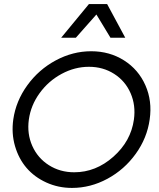

<svg xmlns="http://www.w3.org/2000/svg" viewBox="-20 -923 786 952"><path d="M45.9 -331.1Q59.1 -422.4 115.5 -500.2Q171.9 -578.1 256.3 -623.5Q340.8 -668.9 432.1 -668.9Q523.4 -668.9 595 -623.5Q666.5 -578.1 700.9 -500.2Q735.4 -422.4 722.2 -331.1Q709.5 -238.8 653.1 -160.4Q596.7 -82 512.7 -36.6Q428.7 8.8 336.9 8.8Q268.6 8.8 209.7 -18.1Q150.9 -44.9 111.8 -90.3Q72.8 -135.7 54.4 -198.7Q36.1 -261.7 45.9 -331.1ZM123 -330.1Q113.3 -259.8 140.1 -199.5Q167 -139.2 222.4 -104Q277.8 -68.8 348.1 -68.8Q455.1 -68.8 542 -145.8Q628.9 -222.7 644 -330.1Q653.8 -400.9 627.4 -461.2Q601.1 -521.5 546.1 -556.6Q491.2 -591.8 420.9 -591.8Q350.6 -591.8 285.4 -556.6Q220.2 -521.5 176.5 -461.2Q132.8 -400.9 123 -330.1ZM283.2 -735.8 420.9 -902.8H511.2L601.1 -735.8H527.8L458 -851.1L356 -735.8Z"/></svg>

Font: Human Sans
Style: Italic
Weight: 400
Italic angle: -8°
Designer: Tim Radville
Foundry: Continuum
Version: Version 1.000;FEAKit 1.0